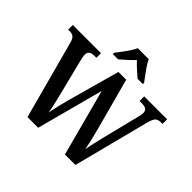

<svg xmlns="http://www.w3.org/2000/svg" viewBox="-213 -1171 1411 1411"><g transform="rotate(45 492.5 -465.5)"><path d="M81 -613Q72 -645 57 -655.5Q42 -666 15 -666H3V-714H296V-666H274Q219 -666 219 -622Q219 -613 221.5 -599Q224 -585 227 -572L298 -290Q308 -250 317.5 -208.5Q327 -167 332 -134Q346 -206 370 -296L484 -707H565L674 -302Q687 -253 697 -210Q707 -167 713 -132Q719 -167 728.5 -208Q738 -249 749 -295L815 -560Q819 -574 823 -592.5Q827 -611 827 -622Q827 -646 812 -656Q797 -666 767 -666H745V-714H983V-666H965Q938 -666 923 -652Q908 -638 895 -588L744 0H635L496 -522L357 0H246ZM362 -784Q376 -803 396 -829Q416 -855 434 -882Q452 -909 461 -931H575Q585 -909 603 -882Q621 -855 640.5 -829Q660 -803 674 -784V-771H619Q598 -789 568.5 -815.5Q539 -842 518 -865Q497 -842 468 -816Q439 -790 417 -771H362Z"/></g></svg>

Font: Noto Serif Lao SemiCondensed SemiBold
Style: Regular
Weight: 600
Width: 4
Designer: Monotype Design Team
Foundry: Monotype Imaging Inc.
Version: Version 2.003; ttfautohint (v1.8.4.7-5d5b)